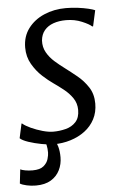

<svg xmlns="http://www.w3.org/2000/svg" viewBox="-58 -605 523 823"><g transform="rotate(-5 203.0 -194.0)"><path d="M366.5 -479H362.5Q352.5 -489 321.2 -502.2Q290 -515.5 253 -515.5Q222.5 -515.5 198.5 -507Q174.5 -498.5 160 -481.2Q145.5 -464 143 -437.5Q141.5 -409 154.5 -386Q167.5 -363 188.2 -344.8Q209 -326.5 230 -311Q254 -293 281 -271Q308 -249 327.5 -219.2Q347 -189.5 347 -148.5Q347 -111 331.5 -81.5Q316 -52 289 -31.8Q262 -11.5 227.2 -0.8Q192.5 10 154 10Q132.5 10 102.5 4.2Q72.5 -1.5 46.5 -10.2Q20.5 -19 11 -28.5L24.5 -90.5H27Q39 -80 62.5 -69.2Q86 -58.5 111.8 -51.2Q137.5 -44 157.5 -44Q185 -44 211.2 -50.8Q237.5 -57.5 254.5 -76Q271.5 -94.5 271.5 -127.5Q271.5 -156.5 256 -179Q240.5 -201.5 218 -219.2Q195.5 -237 174.5 -251.5Q155.5 -264.5 130.5 -287.2Q105.5 -310 87 -341.8Q68.5 -373.5 68.5 -413.5Q68.5 -461 94.2 -495.5Q120 -530 162.8 -548.5Q205.5 -567 256.5 -567Q282.5 -567 308 -563.8Q333.5 -560.5 353.2 -555.8Q373 -551 381.5 -547ZM63 179.5Q42.5 179.5 23.5 175.2Q4.5 171 -5 165L2 104.5Q8.5 108 23.2 110.8Q38 113.5 54.5 113.5Q86.5 113.5 102 100.5Q117.5 87.5 122.2 70.8Q127 54 127 43.5Q127 25.5 124 12.5Q121 -0.5 117 -10.5L137 -12.5L159 -10.5Q167.5 2.5 173 22.2Q178.5 42 178.5 68Q178.5 97.5 166 123Q153.5 148.5 128 164Q102.5 179.5 63 179.5Z"/></g></svg>

Font: Merriweather 20pt Light
Style: Italic
Weight: 300
Italic angle: -7.8°
Version: Version 2.101